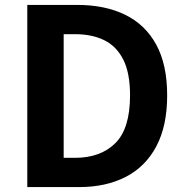

<svg xmlns="http://www.w3.org/2000/svg" viewBox="-20 -761 754 781"><path d="M91 0V-741H294Q407 -741 489 -701Q571 -661 615.5 -579.5Q660 -498 660 -373Q660 -249 616 -166Q572 -83 491.5 -41.5Q411 0 302 0ZM239 -119H285Q389 -119 449 -178.5Q509 -238 509 -373Q509 -464 481.5 -518.5Q454 -573 404 -597.5Q354 -622 285 -622H239Z"/></svg>

Font: Chiron Sans HK TT
Style: Bold
Weight: 700
Designer: Ryoko NISHIZUKA 西塚涼子 (kana, bopomofo & ideographs); Paul D. Hunt (Latin, Greek & Cyrillic); Sandoll Communications 산돌커뮤니
Foundry: Adobe
Version: Version 2.022;hotconv 1.0.109;makeotfexe 2.5.65596